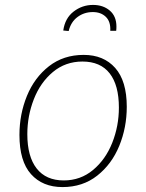

<svg xmlns="http://www.w3.org/2000/svg" viewBox="-20 -753 593 780"><path d="M495 -319Q495 -235 464.5 -160.5Q434 -86 375 -39.5Q316 7 234 7Q153 7 106 -45.5Q59 -98 59 -205Q59 -289 89.5 -363.5Q120 -438 179 -484Q238 -530 320 -530Q401 -530 448 -477Q495 -424 495 -319ZM91 -208Q91 -117 129 -68.5Q167 -20 239 -20Q307 -20 358 -62.5Q409 -105 436 -173Q463 -241 463 -316Q463 -407 425.5 -455Q388 -503 315 -503Q246 -503 195 -460.5Q144 -418 117.5 -350Q91 -282 91 -208ZM453 -645Q453 -634 452 -628H428Q430 -665 410 -684.5Q390 -704 357 -704Q322 -704 295 -684Q268 -664 259 -627L237 -629Q244 -679 279 -706Q314 -733 358 -733Q399 -733 426 -710Q453 -687 453 -645Z"/></svg>

Font: Bitter Pro ExtraLight
Style: Italic
Weight: 275
Italic angle: -9°
Designer: Sol Matas, and Bitter project Authors
Foundry: Sol Matas
Version: Version 1.010